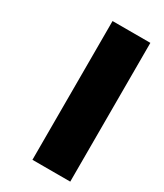

<svg xmlns="http://www.w3.org/2000/svg" viewBox="-187 -813 756 887"><g transform="rotate(30 191.5 -370.0)"><path d="M342.8 -740.2V0H141.1V-740.2Z"/></g></svg>

Font: SVN-Poppins Black
Style: Regular
Weight: 900
Designer: Ninad Kale (Devanagari), Jonny Pinhorn (Latin)
Foundry: Indian Type Foundry
Version: Version 3.002 2017